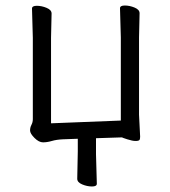

<svg xmlns="http://www.w3.org/2000/svg" viewBox="-20 -503 617 696"><path d="M262 0 208 2Q185 3 168 8Q151 13 136 13Q121 13 105 -3Q89 -19 89 -30Q89 -41 94 -50.5Q99 -60 99 -71V-366L96 -472Q96 -482 113.5 -482Q131 -482 149 -474.5Q167 -467 167 -454L165 -366V-56L418 -66V-367L415 -473Q415 -483 432.5 -483Q450 -483 468 -475.5Q486 -468 486 -455L484 -367V-87L488 -8Q488 0 486 4Q483 8 471.5 8Q460 8 441.5 2Q423 -4 422 -5L328 -2V56L331 163Q331 173 313.5 173Q296 173 278 165.5Q260 158 260 145L262 46Z"/></svg>

Font: Moon Stars Kai T
Style: Regular
Weight: 400
Designer: GuiWonder
Version: Version 1.101